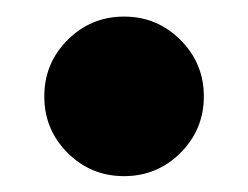

<svg xmlns="http://www.w3.org/2000/svg" viewBox="-20 -201 304 235"><path d="M34.2 -83Q34.2 -123.5 62.7 -152.1Q91.3 -180.7 131.8 -180.7Q172.4 -180.7 200.9 -152.1Q229.5 -123.5 229.5 -83Q229.5 -42.5 200.9 -13.9Q172.4 14.6 131.8 14.6Q91.3 14.6 62.7 -13.9Q34.2 -42.5 34.2 -83Z"/></svg>

Font: Giphurs Black
Style: Regular
Weight: 900
Version: Version 0.920; ttfautohint (v1.8.4.7-5d5b)